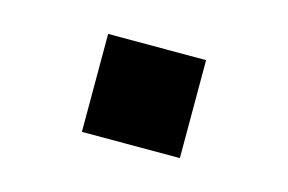

<svg xmlns="http://www.w3.org/2000/svg" viewBox="-38 -501 426 284"><g transform="rotate(15 175.0 -359.0)"><path d="M100 -284V-434H250V-284Z"/></g></svg>

Font: Quantico
Style: Regular
Weight: 400
Designer: Matt Desmond
Foundry: MADtype
Version: Version 2.002